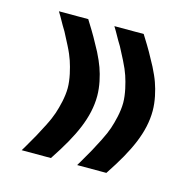

<svg xmlns="http://www.w3.org/2000/svg" viewBox="-76 -539 619 614"><g transform="rotate(15 233.5 -232.0)"><path d="M46.4 -462.4 55.2 -447.8C66.4 -427.7 74.7 -413.1 80.1 -404.8C85 -396 91.8 -382.3 101.1 -364.3C110.4 -346.2 116.7 -331.1 120.6 -319.3C128.4 -295.9 137.2 -261.2 137.2 -232.4C137.2 -203.1 128.4 -168.9 120.6 -145.5C116.7 -133.8 110.4 -118.7 101.1 -100.6C91.8 -82.5 84.5 -68.8 80.1 -60.5C75.2 -51.8 66.9 -37.1 55.2 -17.1L46.4 -2.4H143.1L146 -6.8C202.6 -92.3 234.9 -160.6 234.9 -232.4C234.9 -263.2 227.1 -297.4 217.8 -323.2C213.4 -335.9 206.5 -351.1 197.8 -368.7C188.5 -386.2 180.7 -400.4 174.3 -411.6C168 -422.9 158.7 -438 146.5 -457.5L143.6 -462.4ZM230 -462.4 238.8 -447.8C250 -427.7 258.3 -413.1 263.7 -404.8C268.6 -396 275.4 -382.3 284.7 -364.3C293.9 -346.2 300.3 -331.1 304.2 -319.3C312 -295.9 320.8 -261.2 320.8 -232.4C320.8 -203.1 312 -168.9 304.2 -145.5C300.3 -133.8 293.9 -118.7 284.7 -100.6C275.4 -82.5 268.1 -68.8 263.7 -60.5C258.8 -51.8 250.5 -37.1 238.8 -17.1L230 -2.4H326.7L329.6 -6.8C386.2 -92.3 418.5 -160.6 418.5 -232.4C418.5 -263.2 410.6 -297.4 401.4 -323.2C397 -335.9 390.1 -351.1 381.3 -368.7C372.1 -386.2 364.3 -400.4 357.9 -411.6C351.6 -422.9 342.3 -438 330.1 -457.5L327.1 -462.4Z"/></g></svg>

Font: Shabnam Medium
Style: Regular
Weight: 500
Foundry: DejaVu fonts team - Redesigned by Saber Rastikerdar - Based on Vazir font
Version: Version 5.0.1